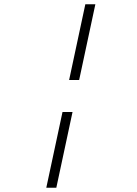

<svg xmlns="http://www.w3.org/2000/svg" viewBox="-20 -770 640 900"><path d="M304 -395 380 -750H427L351 -395ZM197 110 273 -245H320L244 110Z"/></svg>

Font: Geist Mono ExtraLight
Style: Italic
Weight: 200
Italic angle: -12°
Monospace: yes
Designer: Basement.studio, Andrés Briganti, Mateo Zaragoza
Foundry: Basement.studio, Vercel, Andrés Briganti, Guido Ferreyra, Mateo Zaragoza
Version: Version 1.500; ttfautohint (v1.8.4.7-5d5b)